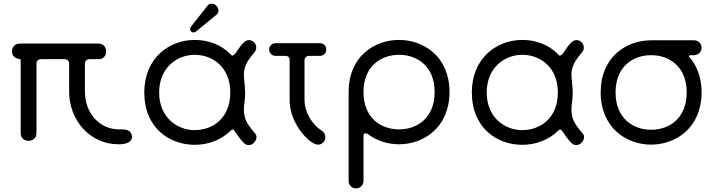

<svg xmlns="http://www.w3.org/2000/svg" viewBox="-20 -777 3949 1058"><path d="M448 -427C448 -440 458 -451 473 -451H523C551 -451 565 -471 565 -494C565 -515 551 -537 523 -537H89C62 -537 46 -516 46 -493C46 -473 59 -455 87 -452C92 -451 94 -449 94 -446V-44C94 -15 114 -1 137 -1C160 -1 181 -15 181 -44V-427C181 -440 191 -451 206 -451H337C350 -451 361 -440 361 -427V-272C361 -117 473 18 633 18H637C665 18 707 11 707 -22C707 -54 684 -64 653 -64H637C526 -64 448 -156 448 -272Z M1249 -267C1249 -127 1153 -60 1053 -60C955 -60 857 -131 857 -267C857 -404 955 -475 1053 -475C1151 -475 1249 -408 1249 -267ZM1325 -196C1329 -227 1331 -244 1331 -267C1330 -317 1319 -364 1327 -395C1335 -430 1353 -454 1383 -490C1389 -497 1392 -505 1392 -515C1392 -538 1374 -556 1351 -556C1331 -556 1313 -534 1298 -513C1276 -478 1262 -461 1252 -476C1199 -532 1126 -557 1053 -557C914 -557 775 -459 775 -267C775 -72 914 21 1053 21C1126 21 1199 -5 1252 -58C1259 -65 1266 -68 1277 -49C1289 -32 1304 -9 1321 8C1360 52 1417 -14 1383 -45C1343 -92 1324 -120 1324 -175C1324 -180 1324 -187 1325 -196ZM1034 -632C1028 -625 1026 -617 1029 -610C1036 -598 1047 -593 1062 -605L1173 -696C1185 -705 1187 -721 1180 -734C1171 -754 1149 -761 1133 -754C1130 -753 1126 -750 1123 -745Z M1463 -504C1463 -485 1479 -469 1498 -469H1551C1568 -469 1576 -461 1576 -444V-223C1576 -170 1595 -118 1623 -74C1646 -38 1696 20 1733 20C1756 20 1773 0 1773 -21C1773 -34 1767 -48 1754 -56C1697 -93 1658 -160 1658 -228V-444C1658 -459 1669 -469 1682 -469H1743C1763 -469 1778 -485 1778 -504C1778 -524 1763 -539 1743 -539H1498C1479 -539 1463 -524 1463 -504Z M2179 -475C2279 -475 2375 -412 2375 -270C2375 -127 2279 -64 2179 -64C2079 -64 1983 -127 1983 -270C1983 -412 2079 -475 2179 -475ZM1901 220C1901 243 1919 261 1942 261C1965 261 1983 243 1983 220V-29C1983 -38 1987 -42 1995 -42C1998 -42 2002 -41 2006 -39C2057 0 2118 18 2179 18C2315 18 2457 -75 2457 -270C2457 -465 2315 -557 2179 -557C2042 -557 1901 -465 1901 -270Z M3054 -267C3054 -127 2958 -60 2858 -60C2760 -60 2662 -131 2662 -267C2662 -404 2760 -475 2858 -475C2956 -475 3054 -408 3054 -267ZM3130 -196C3134 -227 3136 -244 3136 -267C3135 -317 3124 -364 3132 -395C3140 -430 3158 -454 3188 -490C3194 -497 3197 -505 3197 -515C3197 -538 3179 -556 3156 -556C3136 -556 3118 -534 3103 -513C3081 -478 3067 -461 3057 -476C3004 -532 2931 -557 2858 -557C2719 -557 2580 -459 2580 -267C2580 -72 2719 21 2858 21C2931 21 3004 -5 3057 -58C3064 -65 3071 -68 3082 -49C3094 -32 3109 -9 3126 8C3165 52 3222 -14 3188 -45C3148 -92 3129 -120 3129 -175C3129 -180 3129 -187 3130 -196Z M3568 -473C3668 -473 3764 -410 3764 -268C3764 -125 3668 -62 3568 -62C3468 -62 3372 -125 3372 -268C3372 -410 3468 -473 3568 -473ZM3290 -268C3290 -73 3432 20 3568 20C3704 20 3846 -73 3846 -268C3846 -352 3819 -417 3778 -464C3775 -467 3779 -473 3784 -473H3805C3828 -473 3846 -491 3846 -514C3846 -537 3828 -555 3805 -555H3568C3431 -555 3290 -463 3290 -268Z"/></svg>

Font: Fabada
Style: Regular
Weight: 400
Designer: deFharo
Foundry: deFharo.com
Version: Version 4.000 2011 initial release